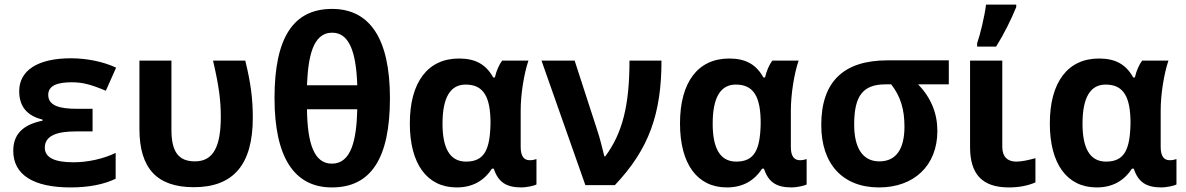

<svg xmlns="http://www.w3.org/2000/svg" viewBox="-20 -810 5187 840"><path d="M288 10C368 10 434 -3 486 -28V-141C430 -114 362 -100 301 -100C218 -100 176 -121 176 -164C176 -219 235 -235 310 -235H385V-334H317C247 -334 191 -345 191 -395C191 -438 236 -450 294 -450C341 -450 376 -441 443 -413L488 -514C433 -540 360 -555 290 -555C147 -555 64 -503 64 -411C64 -345 98 -303 166 -287V-282C77 -264 38 -220 38 -150C38 -45 127 10 288 10Z M828 9C1002 9 1086 -91 1086 -295C1086 -374 1078 -444 1053 -545H912C938 -433 946 -371 946 -299C946 -170 914 -104 833 -104C761 -104 730 -146 730 -242V-545H590V-246C590 -73 667 9 828 9Z M1432 10C1603 10 1686 -117 1686 -381C1686 -639 1599 -771 1433 -771C1263 -771 1181 -645 1181 -381C1181 -124 1266 10 1432 10ZM1323 -437C1328 -557 1347 -667 1433 -667C1505 -667 1538 -590 1543 -437ZM1432 -94C1354 -94 1325 -182 1323 -332H1543C1540 -198 1517 -94 1432 -94Z M1978 10C2046 10 2097 -18 2132 -72H2140C2160 -14 2193 10 2262 10C2282 10 2317 3 2327 -3V-114C2318 -111 2308 -109 2298 -109C2272 -109 2258 -127 2258 -167V-326C2258 -397 2272 -486 2292 -545H2177C2163 -526 2152 -501 2145 -471H2138C2106 -528 2061 -554 1988 -554C1852 -554 1773 -451 1773 -270C1773 -92 1849 10 1978 10ZM2019 -103C1946 -103 1916 -165 1916 -269C1916 -383 1950 -440 2017 -440C2096 -440 2126 -386 2126 -271C2124 -155 2099 -103 2019 -103Z M2541 0H2670C2820 -158 2874 -314 2874 -545H2734C2734 -348 2703 -227 2628 -126H2624C2614 -165 2606 -201 2594 -237L2494 -545H2349Z M3160 10C3228 10 3279 -18 3314 -72H3322C3342 -14 3375 10 3444 10C3464 10 3499 3 3509 -3V-114C3500 -111 3490 -109 3480 -109C3454 -109 3440 -127 3440 -167V-326C3440 -397 3454 -486 3474 -545H3359C3345 -526 3334 -501 3327 -471H3320C3288 -528 3243 -554 3170 -554C3034 -554 2955 -451 2955 -270C2955 -92 3031 10 3160 10ZM3201 -103C3128 -103 3098 -165 3098 -269C3098 -383 3132 -440 3199 -440C3278 -440 3308 -386 3308 -271C3306 -155 3281 -103 3201 -103Z M3826 10C3978 10 4081 -85 4081 -237C4081 -314 4054 -381 3997 -441H4131V-546H3863C3669 -546 3573 -451 3573 -263C3573 -93 3666 10 3826 10ZM3827 -104C3752 -104 3717 -166 3717 -265C3717 -391 3755 -441 3855 -441H3879C3921 -387 3937 -330 3937 -256C3937 -157 3900 -104 3827 -104Z M4255 -606H4338C4374 -664 4403 -723 4426 -779V-790H4294C4287 -735 4268 -658 4255 -621ZM4394 10C4439 10 4478 2 4510 -12V-118C4478 -109 4449 -103 4426 -103C4389 -103 4365 -123 4365 -168V-545H4224V-167C4224 -48 4277 10 4394 10Z M4778 10C4846 10 4897 -18 4932 -72H4940C4960 -14 4993 10 5062 10C5082 10 5117 3 5127 -3V-114C5118 -111 5108 -109 5098 -109C5072 -109 5058 -127 5058 -167V-326C5058 -397 5072 -486 5092 -545H4977C4963 -526 4952 -501 4945 -471H4938C4906 -528 4861 -554 4788 -554C4652 -554 4573 -451 4573 -270C4573 -92 4649 10 4778 10ZM4819 -103C4746 -103 4716 -165 4716 -269C4716 -383 4750 -440 4817 -440C4896 -440 4926 -386 4926 -271C4924 -155 4899 -103 4819 -103Z"/></svg>

Font: Kathrein 75 Bold
Style: Regular
Weight: 700
Designer: Lazydogs Typefoundry, based on Open Sans by Ascender Corporation
Foundry: Lazydogs Typefoundry
Version: Version 1.003;PS 001.003;hotconv 1.0.88;makeotf.lib2.5.64775